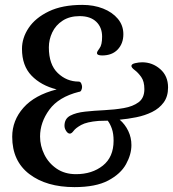

<svg xmlns="http://www.w3.org/2000/svg" viewBox="-20 -752 708 786"><path d="M285 14Q170 14 100 -39.5Q30 -93 30 -192Q30 -259 76 -311Q122 -363 212 -386Q148 -402 109 -442.5Q70 -483 70 -552Q70 -597 97.5 -638Q125 -679 180 -705.5Q235 -732 317 -732Q364 -732 402 -717Q440 -702 462.5 -675Q485 -648 485 -612Q485 -574 462 -549.5Q439 -525 398 -525Q377 -525 377 -535Q377 -541 387.5 -554.5Q398 -568 398 -602Q398 -640 374 -663Q350 -686 306 -686Q265 -686 236.5 -667.5Q208 -649 194 -619.5Q180 -590 180 -558Q180 -488 216.5 -453Q253 -418 302 -418Q309 -418 312.5 -410.5Q316 -403 316 -396Q316 -390 313 -383Q310 -376 303 -376Q220 -355 182 -303Q144 -251 144 -193Q144 -155 161.5 -119.5Q179 -84 212 -61.5Q245 -39 291 -39Q357 -39 401 -74Q445 -109 445 -176Q445 -205 438 -225Q431 -245 421 -258Q410 -258 400.5 -257.5Q391 -257 383 -257Q335 -253 312.5 -240.5Q290 -228 281.5 -216.5Q273 -205 266 -205Q258 -205 251 -215.5Q244 -226 244 -237Q244 -266 267.5 -278.5Q291 -291 328.5 -295Q366 -299 407.5 -301Q449 -303 486.5 -309.5Q524 -316 547.5 -333.5Q571 -351 571 -387Q571 -419 558 -437Q545 -455 531.5 -465Q518 -475 518 -482Q518 -490 533.5 -493.5Q549 -497 562 -497Q604 -497 636 -469Q668 -441 668 -394Q668 -357 650 -332.5Q632 -308 602.5 -293.5Q573 -279 538 -272Q503 -265 470 -262Q492 -243 505 -216Q518 -189 518 -158Q518 -120 496 -80Q474 -40 423 -13Q372 14 285 14Z"/></svg>

Font: Gabriela
Style: Regular
Weight: 400
Designer: Eduardo Rodriguez Tunni
Foundry: Eduardo Rodriguez Tunni
Version: Version 2.001;gftools[0.9.26]